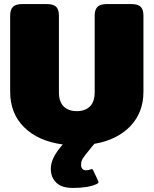

<svg xmlns="http://www.w3.org/2000/svg" viewBox="-20 -700 756 945"><path d="M686 -623V-249Q686 -146 621 -78.5Q556 -11 444 8Q444 9 442 11Q437 17 432 22.5Q427 28 423 34Q396 66 387.5 80Q379 94 379 111Q379 124 385.5 131Q392 138 403 138Q417 138 425 134Q431 132 432 132Q436 132 439 139L463 190Q465 194 465 196Q465 202 453 207Q413 225 338 225Q283 225 256.5 198.5Q230 172 230 131Q230 104 244 75Q258 46 289 11Q169 -5 99.5 -73Q30 -141 30 -249V-623Q30 -652 43.5 -666Q57 -680 90 -680H209Q243 -680 256.5 -666.5Q270 -653 270 -623V-246Q270 -199 293.5 -176Q317 -153 358 -153Q399 -153 422.5 -176Q446 -199 446 -246V-623Q446 -652 459.5 -666Q473 -680 506 -680H625Q659 -680 672.5 -666.5Q686 -653 686 -623Z"/></svg>

Font: Mitr
Style: Bold
Weight: 700
Designer: Thanarat Vachiruckul
Foundry: Cadson Demak
Version: Version 1.002